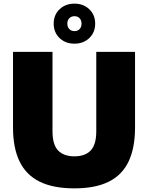

<svg xmlns="http://www.w3.org/2000/svg" viewBox="-20 -1025 814 1055"><path d="M389 10Q272 10 197.5 -27Q123 -64 87.2 -138.5Q51.5 -213 51.5 -324.5V-740H268.5V-304Q268.5 -230 299.5 -198Q330.5 -166 389 -166Q447.5 -166 478.2 -198Q509 -230 509 -304V-740H722V-324.5Q722 -213 687 -138.5Q652 -64 578.2 -27Q504.5 10 389 10ZM389 -785Q339.5 -785 307.2 -816Q275 -847 275 -895Q275 -943 307.2 -974Q339.5 -1005 389 -1005Q438.5 -1005 470.8 -974Q503 -943 503 -895Q503 -847 470.8 -816Q438.5 -785 389 -785ZM389 -854Q406.5 -854 417.2 -865.2Q428 -876.5 428 -895Q428 -914 417.2 -925Q406.5 -936 389.5 -936Q372 -936 361 -925Q350 -914 350 -895Q350 -876.5 361 -865.2Q372 -854 389 -854Z"/></svg>

Font: Encode Sans SC Condensed Thin Black
Style: Regular
Weight: 900
Version: Version 3.002